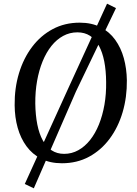

<svg xmlns="http://www.w3.org/2000/svg" viewBox="-20 -876 742 1042"><path d="M316 10Q251.5 10 203.5 -14.5Q155.5 -39 123.8 -82.2Q92 -125.5 76 -182.5Q60 -239.5 59.5 -305Q58.5 -397.5 83 -478.5Q107.5 -559.5 154 -621.2Q200.5 -683 266 -718Q331.5 -753 412.5 -753Q478 -753 526 -728.2Q574 -703.5 605.2 -660Q636.5 -616.5 652 -560.2Q667.5 -504 668.5 -440.5Q669.5 -348.5 645.5 -267Q621.5 -185.5 575.2 -123.2Q529 -61 463.5 -25.5Q398 10 316 10ZM328 -41Q369.5 -41 405 -60.8Q440.5 -80.5 468.8 -116Q497 -151.5 516.8 -200.2Q536.5 -249 546.8 -307.5Q557 -366 556 -431Q555.5 -493 545.8 -542.8Q536 -592.5 516.8 -627.8Q497.5 -663 468.5 -681.8Q439.5 -700.5 400 -700.5Q358.5 -700.5 323 -681.2Q287.5 -662 259.2 -626.8Q231 -591.5 211.2 -543Q191.5 -494.5 181.2 -436.5Q171 -378.5 171.5 -314Q172.5 -251 182.5 -200.5Q192.5 -150 212 -114.5Q231.5 -79 260.5 -60Q289.5 -41 328 -41ZM114.5 122.5 352 -400 561 -856 609.5 -832 392 -379 163.5 146Z"/></svg>

Font: Merriweather 20pt
Style: Italic
Weight: 400
Italic angle: -7.8°
Version: Version 2.101